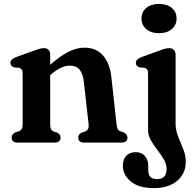

<svg xmlns="http://www.w3.org/2000/svg" viewBox="-20 -730 1001 983"><path d="M237 -449.5V-398.5Q290 -445 332 -465.5Q374 -486 411.5 -486Q473 -486 507.8 -445.5Q542.5 -405 550 -337L576.5 -96Q578.5 -78 582.5 -69.8Q586.5 -61.5 596 -58L612 -53Q632.5 -43 632.5 -26Q632.5 0 601.5 0H411Q380.5 0 380.5 -26.5Q380.5 -42.5 398 -51L415 -56.5Q424.5 -60 430 -68.5Q435.5 -77 433.5 -96L409.5 -309.5Q405 -352 387.8 -373Q370.5 -394 337.5 -394Q316 -394 292.2 -383.2Q268.5 -372.5 241.5 -349L237 -345.5V-95.5Q237 -76.5 241.8 -68.2Q246.5 -60 256 -56.5L272.5 -51Q290 -42.5 290 -26.5Q290 0 259.5 0H71Q39.5 0 39.5 -26Q39.5 -43.5 60 -53L77 -58Q86.5 -61.5 91.2 -69.5Q96 -77.5 96 -95.5V-352Q96 -367.5 91.2 -374Q86.5 -380.5 77.5 -383L53 -385Q33.5 -391 33.5 -408Q33.5 -426.5 60.5 -437L149 -469Q168 -476 180.5 -479.8Q193 -483.5 205 -483.5Q220.5 -483.5 228.8 -474.2Q237 -465 237 -449.5ZM794 -560Q753.5 -560 729 -580.8Q704.5 -601.5 704.5 -635.5Q704.5 -669 729 -689.5Q753.5 -710 794 -710Q835 -710 859.5 -689.5Q884 -669 884 -635.5Q884 -601.5 859.5 -580.8Q835 -560 794 -560ZM879 -96.5Q879 -63.5 892 -31.5Q905 0.5 918 32.8Q931 65 931 98Q931 159 886.8 196Q842.5 233 768 233Q689.5 233 649.2 198.8Q609 164.5 609 119Q609 84.5 627 66.8Q645 49 675 49Q704.5 49 721.8 68.5Q739 88 739 120V142Q739 187.5 784 187Q833 187 833 135Q833 110 818.8 86Q804.5 62 785.5 37.5Q766.5 13 752.2 -12.2Q738 -37.5 738 -64.5V-352Q738 -367.5 733.2 -374Q728.5 -380.5 719.5 -383L695 -385Q675.5 -391 675.5 -408Q675.5 -426.5 702.5 -437L791 -469Q810.5 -476.5 823 -480Q835.5 -483.5 846.5 -483.5Q862 -483.5 870.5 -474.2Q879 -465 879 -449.5Z"/></svg>

Font: Fraunces 9pt S050 SemiBold
Style: Regular
Weight: 600
Version: Version 1.000; ttfautohint (v1.8.3)